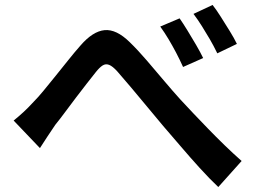

<svg xmlns="http://www.w3.org/2000/svg" viewBox="-20 -759 1040 774"><path d="M35 -273Q56 -290 75 -307.5Q94 -325 115 -348Q134 -367 156.5 -394.5Q179 -422 204.5 -453.5Q230 -485 255.5 -517Q281 -549 304 -575Q354 -633 401.5 -637.5Q449 -642 503 -589Q536 -557 572 -515Q608 -473 643 -431.5Q678 -390 708 -357Q732 -331 760 -301.5Q788 -272 819.5 -239.5Q851 -207 885 -174Q919 -141 954 -110L860 -5Q824 -39 785 -82Q746 -125 708.5 -169Q671 -213 638 -251Q607 -288 573 -329Q539 -370 507.5 -407.5Q476 -445 453 -471Q434 -492 420 -497.5Q406 -503 393.5 -495Q381 -487 366 -468Q350 -448 329 -421Q308 -394 285.5 -364.5Q263 -335 242 -306.5Q221 -278 203 -256Q187 -233 170.5 -207.5Q154 -182 141 -162ZM704 -685Q718 -665 735.5 -636.5Q753 -608 770.5 -578Q788 -548 799 -525L718 -489Q704 -520 689.5 -547.5Q675 -575 659.5 -601Q644 -627 626 -652ZM837 -739Q852 -720 870 -691.5Q888 -663 906 -634Q924 -605 935 -582L856 -544Q841 -575 825.5 -601.5Q810 -628 794 -653.5Q778 -679 760 -703Z"/></svg>

Font: Noto Sans JP SemiBold
Style: Regular
Weight: 600
Designer: Ryoko NISHIZUKA  (kana, bopomofo & ideographs); Paul D. Hunt (Latin, Greek & Cyrillic); Sandoll Communications , Soo-you
Foundry: Adobe
Version: Version 2.004-H2;hotconv 1.0.118;makeotfexe 2.5.65603